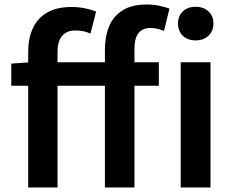

<svg xmlns="http://www.w3.org/2000/svg" viewBox="-20 -831 1034 851"><path d="M105 0V-603Q105 -660 125 -704.5Q145 -749 187.5 -774.5Q230 -800 297 -800Q329 -800 357.5 -794Q386 -788 406 -780L381 -682Q366 -689 349.5 -692.5Q333 -696 312 -696Q277 -696 256 -672.5Q235 -649 235 -602V0ZM445 0V-612Q445 -669 463.5 -714Q482 -759 523 -785Q564 -811 629 -811Q660 -811 686 -805.5Q712 -800 731 -793L707 -694Q677 -707 646 -707Q612 -707 594 -684.5Q576 -662 576 -614V0ZM30 -451V-549L112 -555H684V-451ZM781 0V-555H913V0ZM847 -652Q812 -652 790.5 -672.5Q769 -693 769 -727Q769 -760 790.5 -780.5Q812 -801 847 -801Q882 -801 904 -780.5Q926 -760 926 -727Q926 -693 904 -672.5Q882 -652 847 -652Z"/></svg>

Font: Noto Sans SC SemiBold
Style: Regular
Weight: 600
Designer: Ryoko NISHIZUKA 西塚涼子 (kana, bopomofo & ideographs); Paul D. Hunt (Latin, Greek & Cyrillic); Sandoll Communications 산돌커뮤니
Foundry: Adobe
Version: Version 2.004-H2;hotconv 1.0.118;makeotfexe 2.5.65603